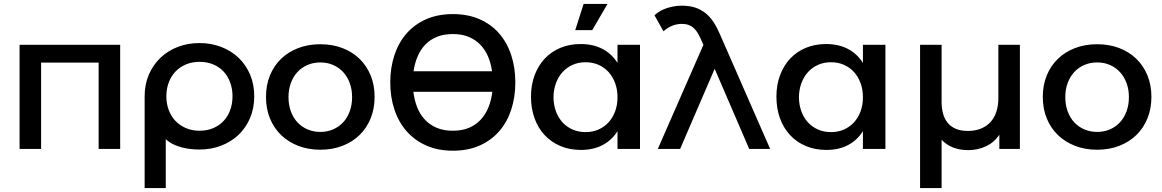

<svg xmlns="http://www.w3.org/2000/svg" viewBox="-20 -761 5938 981"><path d="M594 -532V0H484V-441H190V0H80V-532Z M999 3Q977.5 3 954.2 0.5Q931 -2 908.2 -8Q885.5 -14 864.5 -24.2Q843.5 -34.5 827 -50V200H719V-269Q719 -329.5 740.5 -379.5Q762 -429.5 799.5 -465.5Q837 -501.5 888.2 -521.2Q939.5 -541 999 -541Q1059 -541 1110.2 -521.2Q1161.5 -501.5 1199 -465.8Q1236.5 -430 1257.8 -380Q1279 -330 1279 -269Q1279 -208.5 1257.8 -158.2Q1236.5 -108 1199 -72.2Q1161.5 -36.5 1110.2 -16.8Q1059 3 999 3ZM999 -93Q1038 -93 1069.2 -106.2Q1100.5 -119.5 1122.5 -143Q1144.5 -166.5 1156.2 -198.8Q1168 -231 1168 -269Q1168 -307 1156.2 -339.2Q1144.5 -371.5 1122.8 -395Q1101 -418.5 1069.8 -431.8Q1038.5 -445 1000 -445Q961.5 -445 930 -431.8Q898.5 -418.5 876.2 -395Q854 -371.5 842 -339.2Q830 -307 830 -269Q830 -231.5 842 -199.2Q854 -167 876.2 -143.5Q898.5 -120 929.8 -106.5Q961 -93 999 -93Z M1617 -535Q1678.5 -535 1729.5 -515.5Q1780.5 -496 1817 -460.5Q1853.5 -425 1873.8 -375.5Q1894 -326 1894 -266Q1894 -206 1873.8 -156.2Q1853.5 -106.5 1817 -71Q1780.5 -35.5 1729.5 -15.8Q1678.5 4 1617 4Q1555 4 1504 -15.8Q1453 -35.5 1416.2 -71Q1379.5 -106.5 1359.2 -156.2Q1339 -206 1339 -266Q1339 -326 1359.2 -375.5Q1379.5 -425 1416.2 -460.5Q1453 -496 1504 -515.5Q1555 -535 1617 -535ZM1617 -442Q1581 -442 1551 -429Q1521 -416 1499.5 -392.5Q1478 -369 1466 -336.5Q1454 -304 1454 -265Q1454 -225.5 1466 -192.5Q1478 -159.5 1499.5 -136.2Q1521 -113 1551 -100Q1581 -87 1617 -87Q1652.5 -87 1682.2 -100Q1712 -113 1733.5 -136.2Q1755 -159.5 1767 -192.5Q1779 -225.5 1779 -265Q1779 -304 1767 -336.5Q1755 -369 1733.5 -392.5Q1712 -416 1682.2 -429Q1652.5 -442 1617 -442Z M2294 9Q2218 9 2158.5 -17.2Q2099 -43.5 2058 -90Q2017 -136.5 1995.5 -200.5Q1974 -264.5 1974 -340Q1974 -414 1994.8 -477.8Q2015.5 -541.5 2056 -588.5Q2096.5 -635.5 2156.2 -662.2Q2216 -689 2294 -689Q2370.5 -689 2430 -663Q2489.5 -637 2530 -590.5Q2570.5 -544 2591.8 -480Q2613 -416 2613 -340Q2613 -266 2592.5 -202.2Q2572 -138.5 2531.5 -91.5Q2491 -44.5 2431.5 -17.8Q2372 9 2294 9ZM2294 -93Q2341.5 -93 2376.8 -108.2Q2412 -123.5 2436.8 -150.2Q2461.5 -177 2476 -213.5Q2490.5 -250 2495.5 -292H2092Q2097 -250.5 2111 -214.2Q2125 -178 2149.8 -151Q2174.5 -124 2210.2 -108.5Q2246 -93 2294 -93ZM2294 -587Q2247.5 -587 2212.5 -572.8Q2177.5 -558.5 2153 -533Q2128.5 -507.5 2113.8 -472.8Q2099 -438 2093 -397H2494Q2488.5 -437 2474 -471.5Q2459.5 -506 2435 -531.8Q2410.5 -557.5 2375.5 -572.2Q2340.5 -587 2294 -587Z M3135 -91Q3106 -44.5 3059 -19.8Q3012 5 2948 5Q2890.5 5 2843.5 -14.8Q2796.5 -34.5 2763 -70.5Q2729.5 -106.5 2711.2 -156.5Q2693 -206.5 2693 -267Q2693 -327 2711.5 -376.5Q2730 -426 2763.2 -461.5Q2796.5 -497 2843.2 -516.5Q2890 -536 2946 -536Q3010.5 -536 3058 -511.2Q3105.5 -486.5 3135 -439.5V-532H3250V0H3135ZM2972 -443Q2936 -443 2906 -429.8Q2876 -416.5 2854.2 -392.5Q2832.5 -368.5 2820.5 -335.8Q2808.5 -303 2808 -264Q2808.5 -225 2820.5 -192.2Q2832.5 -159.5 2854 -136Q2875.5 -112.5 2905.5 -99.2Q2935.5 -86 2972 -86Q3008 -86 3038 -99.2Q3068 -112.5 3089.5 -136Q3111 -159.5 3123 -192.2Q3135 -225 3135 -264Q3135 -303.5 3123 -336.2Q3111 -369 3089.5 -392.8Q3068 -416.5 3038 -429.8Q3008 -443 2972 -443ZM2962 -741H3084L3006 -607H2919Z M3464 -732Q3503.5 -732 3533.5 -721.8Q3563.5 -711.5 3587 -692Q3610.5 -672.5 3628.2 -644.2Q3646 -616 3661 -580L3915 0H3808L3631.5 -409.5L3455 0H3341L3574 -532L3561 -561Q3553.5 -578 3545 -592.2Q3536.5 -606.5 3525.2 -617Q3514 -627.5 3499 -633.2Q3484 -639 3464 -639Q3438 -639 3413.5 -629Q3389 -619 3370 -601L3324 -683Q3352 -708.5 3389.2 -720.2Q3426.5 -732 3464 -732Z M4389 -91Q4360 -44.5 4313 -19.8Q4266 5 4202 5Q4144.5 5 4097.5 -14.8Q4050.5 -34.5 4017 -70.5Q3983.5 -106.5 3965.2 -156.5Q3947 -206.5 3947 -267Q3947 -327 3965.5 -376.5Q3984 -426 4017.2 -461.5Q4050.5 -497 4097.2 -516.5Q4144 -536 4200 -536Q4264.5 -536 4312 -511.2Q4359.5 -486.5 4389 -439.5V-532H4504V0H4389ZM4226 -443Q4190 -443 4160 -429.8Q4130 -416.5 4108.2 -392.5Q4086.5 -368.5 4074.5 -335.8Q4062.5 -303 4062 -264Q4062.5 -225 4074.5 -192.2Q4086.5 -159.5 4108 -136Q4129.5 -112.5 4159.5 -99.2Q4189.5 -86 4226 -86Q4262 -86 4292 -99.2Q4322 -112.5 4343.5 -136Q4365 -159.5 4377 -192.2Q4389 -225 4389 -264Q4389 -303.5 4377 -336.2Q4365 -369 4343.5 -392.8Q4322 -416.5 4292 -429.8Q4262 -443 4226 -443Z M4681 -532H4791V-240Q4791 -206.5 4798.8 -179.2Q4806.5 -152 4822.8 -132.5Q4839 -113 4864.5 -102.5Q4890 -92 4925 -92Q4963 -92 4992.2 -104Q5021.5 -116 5041.2 -137.8Q5061 -159.5 5071 -190.8Q5081 -222 5081 -260V-532H5191V0H5086V-72.5Q5060 -33.5 5018.2 -13.8Q4976.5 6 4927 6Q4883.5 6 4849.2 -7.5Q4815 -21 4791 -47V200H4681Z M5586 -535Q5647.5 -535 5698.5 -515.5Q5749.5 -496 5786 -460.5Q5822.5 -425 5842.8 -375.5Q5863 -326 5863 -266Q5863 -206 5842.8 -156.2Q5822.5 -106.5 5786 -71Q5749.5 -35.5 5698.5 -15.8Q5647.5 4 5586 4Q5524 4 5473 -15.8Q5422 -35.5 5385.2 -71Q5348.5 -106.5 5328.2 -156.2Q5308 -206 5308 -266Q5308 -326 5328.2 -375.5Q5348.5 -425 5385.2 -460.5Q5422 -496 5473 -515.5Q5524 -535 5586 -535ZM5586 -442Q5550 -442 5520 -429Q5490 -416 5468.5 -392.5Q5447 -369 5435 -336.5Q5423 -304 5423 -265Q5423 -225.5 5435 -192.5Q5447 -159.5 5468.5 -136.2Q5490 -113 5520 -100Q5550 -87 5586 -87Q5621.5 -87 5651.2 -100Q5681 -113 5702.5 -136.2Q5724 -159.5 5736 -192.5Q5748 -225.5 5748 -265Q5748 -304 5736 -336.5Q5724 -369 5702.5 -392.5Q5681 -416 5651.2 -429Q5621.5 -442 5586 -442Z"/></svg>

Font: Argentum Sans
Style: Regular
Weight: 400
Designer: Julieta Ulanovsky, Owen Earl, Chris M. Simpson, Rasmus Andersson, Cristiano Sobral
Foundry: The Argentum Sans Project Authors
Version: Version 3.135; ttfautohint (v1.8.4.7-5d5b-dirty)